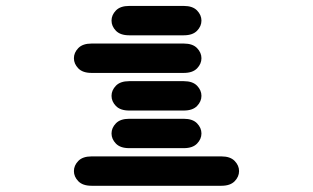

<svg xmlns="http://www.w3.org/2000/svg" viewBox="-20 -881 1040 638"><path d="M284.2 -263.7Q254.9 -263.7 240.2 -278.8Q225.6 -293.9 225.6 -312.5Q225.6 -331.1 240.2 -346.2Q254.9 -361.3 284.2 -361.3H715.8Q745.1 -361.3 759.8 -346.2Q774.4 -331.1 774.4 -312.5Q774.4 -293.9 759.8 -278.8Q745.1 -263.7 715.8 -263.7ZM409.2 -388.7Q379.9 -388.7 365.2 -403.8Q350.6 -418.9 350.6 -437.5Q350.6 -456.1 365.2 -471.2Q379.9 -486.3 409.2 -486.3H590.8Q620.1 -486.3 634.8 -471.2Q649.4 -456.1 649.4 -437.5Q649.4 -418.9 634.8 -403.8Q620.1 -388.7 590.8 -388.7ZM409.2 -513.7Q379.9 -513.7 365.2 -528.8Q350.6 -543.9 350.6 -562.5Q350.6 -581.1 365.2 -596.2Q379.9 -611.3 409.2 -611.3H590.8Q620.1 -611.3 634.8 -596.2Q649.4 -581.1 649.4 -562.5Q649.4 -543.9 634.8 -528.8Q620.1 -513.7 590.8 -513.7ZM284.2 -638.7Q254.9 -638.7 240.2 -653.8Q225.6 -668.9 225.6 -687.5Q225.6 -706.1 240.2 -721.2Q254.9 -736.3 284.2 -736.3H590.8Q620.1 -736.3 634.8 -721.2Q649.4 -706.1 649.4 -687.5Q649.4 -668.9 634.8 -653.8Q620.1 -638.7 590.8 -638.7ZM409.2 -763.7Q379.9 -763.7 365.2 -778.8Q350.6 -793.9 350.6 -812.5Q350.6 -831.1 365.2 -846.2Q379.9 -861.3 409.2 -861.3H590.8Q620.1 -861.3 634.8 -846.2Q649.4 -831.1 649.4 -812.5Q649.4 -793.9 634.8 -778.8Q620.1 -763.7 590.8 -763.7Z"/></svg>

Font: Sixtyfour Normal
Style: Regular
Weight: 400
Monospace: yes
Designer: Jens Kutilek
Foundry: Jens Kutilek
Version: Version 2.000